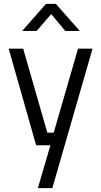

<svg xmlns="http://www.w3.org/2000/svg" viewBox="-20 -752 523 994"><path d="M25 -500H100L225 -65H258L384 -500H459L251 222H176L241 0H167ZM95 -592 218 -732H269L393 -592H318L245 -679L170 -592Z"/></svg>

Font: TitilliumWeb-Regular
Style: Regular
Weight: 400
Version: Version 1.001;PS 57.000;hotconv 1.0.70;makeotf.lib2.5.55311